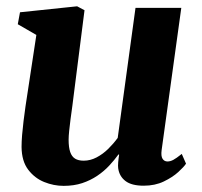

<svg xmlns="http://www.w3.org/2000/svg" viewBox="-20 -580 641 610"><path d="M182 10.5Q150.5 10.5 120.2 -1.8Q90 -14 69.5 -41Q49 -68 48.5 -113Q48.5 -130 50.2 -151Q52 -172 54.8 -195.2Q57.5 -218.5 61 -242Q64.5 -265.5 68 -288L95.5 -469L36.5 -503L43.5 -541L225 -560L248.5 -547.5L215.5 -288Q213 -266.5 210 -244.5Q207 -222.5 204.2 -202Q201.5 -181.5 199.8 -164.5Q198 -147.5 198 -136Q198 -112 203 -97.2Q208 -82.5 218.5 -76Q229 -69.5 246 -69.5Q267 -69.5 287 -80Q307 -90.5 324 -107.2Q341 -124 354 -142L410.5 -555H556L493.5 -103Q491 -84 496.5 -75.5Q502 -67 512 -67Q521 -67 530.5 -72Q540 -77 557.5 -91L571 -60Q564.5 -50 546.5 -33.5Q528.5 -17 500.5 -3.5Q472.5 10 436.5 10Q398 10 378.5 -5Q359 -20 355.5 -45.5Q355 -48.5 355 -53.5Q355 -58.5 355.5 -64.5Q356 -70.5 356.8 -76.8Q357.5 -83 358.5 -88.5L356.5 -89.5Q343.5 -71.5 327 -53.8Q310.5 -36 289 -21.5Q267.5 -7 241.2 1.8Q215 10.5 182 10.5Z"/></svg>

Font: Merriweather 36pt ExtraBold
Style: Italic
Weight: 800
Italic angle: -7.8°
Version: Version 2.101